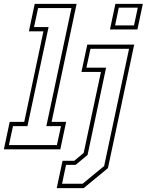

<svg xmlns="http://www.w3.org/2000/svg" viewBox="-62 -770 756 990"><path d="M-42 0 -12 -141.5H63L162 -608.5H87L117 -750H333L204 -141.5H279L249 0ZM-16 -22H231.5L252.5 -119.5H177L306.5 -728.5H134.5L113.5 -630.5H188.5L79.5 -119.5H5ZM505 -618 533 -750H674.5L646.5 -618ZM531.5 -639H629L648.5 -730.5H550.5ZM230.5 200 260.5 59H321L369.5 18.5L458.5 -399H358L388 -540H630L494.5 97L369.5 200ZM258 177.5H364L475 86L603.5 -518.5H404.5L383.5 -421H485L389.5 29L328 80H278.5Z"/></svg>

Font: Tourney Condensed ExtraLight
Style: Italic
Weight: 200
Width: 3
Italic angle: -12°
Designer: Tyler Finck
Foundry: Etcetera Type Co
Version: Version 1.010; ttfautohint (v1.8.3)